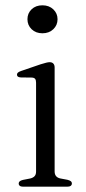

<svg xmlns="http://www.w3.org/2000/svg" viewBox="-20 -704 324 724"><path d="M186 -449.5V-57.5Q186 -46 191.8 -39.5Q197.5 -33 208 -31L234.5 -26Q242.5 -24 246.8 -20.8Q251 -17.5 251 -12Q251 -6.5 246.5 -3.2Q242 0 233 0H67.5Q59 0 54.8 -3.2Q50.5 -6.5 50.5 -12Q50.5 -17 54.2 -20.2Q58 -23.5 66 -25.5L94 -31Q104.5 -33.5 110.2 -39.5Q116 -45.5 116 -57V-392Q116 -402 112.5 -406.5Q109 -411 100 -411.5L58.5 -412Q50.5 -412.5 47.2 -415.2Q44 -418 44 -422.5Q44 -427 47.5 -430.2Q51 -433.5 60 -436.5L133 -461.5Q146 -465.5 154 -467.5Q162 -469.5 167 -469.5Q176.5 -469.5 181.2 -464.2Q186 -459 186 -449.5ZM140 -578.5Q115 -578.5 99.2 -593.8Q83.5 -609 83.5 -631.5Q83.5 -654 99.2 -669Q115 -684 140 -684Q165 -684 181 -668.8Q197 -653.5 197 -631.5Q197 -609 181 -593.8Q165 -578.5 140 -578.5Z"/></svg>

Font: Fraunces Light
Style: Regular
Weight: 300
Version: Version 1.000;[b76b70a41]